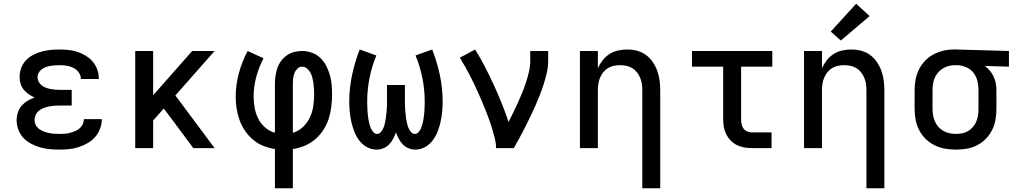

<svg xmlns="http://www.w3.org/2000/svg" viewBox="-20 -793 5440 1028"><path d="M297 8Q271 8 245.5 5.5Q220 3 195 -4Q170 -11 146.5 -23.5Q123 -36 105.5 -54.5Q88 -73 78.5 -98Q69 -123 69 -149Q69 -170 75.5 -190.5Q82 -211 95.5 -226.5Q109 -242 127 -253Q145 -264 165 -271Q148 -279 133 -289Q118 -299 106.5 -313.5Q95 -328 90 -345.5Q85 -363 85 -381Q85 -406 93.5 -429Q102 -452 118.5 -469.5Q135 -487 156.5 -498.5Q178 -510 201.5 -516.5Q225 -523 249 -525.5Q273 -528 297 -528Q322 -528 346.5 -525.5Q371 -523 394 -515.5Q417 -508 438.5 -495Q460 -482 476 -463.5Q492 -445 500.5 -421.5Q509 -398 509 -373Q509 -373 509 -372Q509 -371 509 -370H413Q413 -371 413 -371Q413 -371 413 -371Q413 -390 401 -406Q389 -422 371.5 -430.5Q354 -439 335 -441.5Q316 -444 297 -444Q285 -444 272.5 -443Q260 -442 248 -440Q236 -438 224.5 -433.5Q213 -429 203 -421.5Q193 -414 187 -403Q181 -392 181 -380Q181 -380 181 -380Q181 -380 181 -380Q181 -367 187 -355.5Q193 -344 203 -336Q213 -328 225 -323.5Q237 -319 249.5 -316.5Q262 -314 274.5 -313Q287 -312 300 -312H364V-228H300Q286 -228 271.5 -227Q257 -226 242.5 -223Q228 -220 214.5 -215Q201 -210 189.5 -201Q178 -192 171.5 -178.5Q165 -165 165 -151Q165 -137 171.5 -124Q178 -111 189.5 -102.5Q201 -94 214 -89Q227 -84 241 -81Q255 -78 269 -77Q283 -76 297 -76Q312 -76 326 -77Q340 -78 354 -81.5Q368 -85 381 -90.5Q394 -96 405 -105Q416 -114 422.5 -127Q429 -140 429 -155H525Q525 -154 525 -154Q525 -154 525 -154Q525 -128 515.5 -103Q506 -78 488.5 -58.5Q471 -39 448 -26Q425 -13 400 -5Q375 3 349 5.5Q323 8 297 8Z M704 0V-520H800V-283L1009 -520H1129L919 -282L1129 0H1015L902 -152L857 -212L800 -148V0Z M1452 215V5Q1420 0 1390 -12Q1360 -24 1335.5 -44.5Q1311 -65 1292.5 -92Q1274 -119 1263 -149Q1252 -179 1247 -211Q1242 -243 1242 -275Q1242 -339 1259 -401.5Q1276 -464 1306 -520L1391 -481Q1366 -433 1352 -381Q1338 -329 1338 -276Q1338 -246 1343.5 -215.5Q1349 -185 1362.5 -158Q1376 -131 1399.5 -110.5Q1423 -90 1452 -82V-343Q1452 -365 1455 -386.5Q1458 -408 1465 -428.5Q1472 -449 1485 -466.5Q1498 -484 1515.5 -496.5Q1533 -509 1554.5 -514.5Q1576 -520 1597 -520Q1624 -520 1649.5 -511Q1675 -502 1694 -484Q1713 -466 1725.5 -442.5Q1738 -419 1745.5 -393.5Q1753 -368 1755.5 -341.5Q1758 -315 1758 -289Q1758 -256 1754 -222.5Q1750 -189 1740 -157.5Q1730 -126 1711.5 -97.5Q1693 -69 1668 -47.5Q1643 -26 1612 -13Q1581 0 1548 5V215ZM1548 -82Q1579 -91 1602.5 -113.5Q1626 -136 1639.5 -165Q1653 -194 1657.5 -226Q1662 -258 1662 -290Q1662 -305 1661 -319.5Q1660 -334 1658 -348.5Q1656 -363 1652.5 -377Q1649 -391 1642 -404Q1635 -417 1623.5 -426.5Q1612 -436 1597 -436Q1583 -436 1572 -425Q1561 -414 1556 -400.5Q1551 -387 1549.5 -372.5Q1548 -358 1548 -343Z M2204 8Q2185 8 2167.5 1Q2150 -6 2137 -19.5Q2124 -33 2115 -50Q2106 -67 2100 -84Q2094 -67 2085 -50Q2076 -33 2063 -19.5Q2050 -6 2032.5 1Q2015 8 1996 8Q1969 8 1944.5 -5.5Q1920 -19 1903.5 -41Q1887 -63 1877 -88.5Q1867 -114 1861 -141Q1855 -168 1852.5 -195.5Q1850 -223 1850 -250Q1850 -321 1865 -391.5Q1880 -462 1906 -528L1995 -496Q1971 -438 1958.5 -375.5Q1946 -313 1946 -249Q1946 -237 1946.5 -225Q1947 -213 1947.5 -201Q1948 -189 1949.5 -177Q1951 -165 1953 -153Q1955 -141 1958 -129.5Q1961 -118 1965.5 -107Q1970 -96 1978.5 -86Q1987 -76 1999 -76Q2009 -76 2016.5 -83.5Q2024 -91 2029 -100Q2034 -109 2037 -119Q2040 -129 2042 -138.5Q2044 -148 2045.5 -158.5Q2047 -169 2048 -179Q2049 -189 2050 -199Q2051 -209 2051.5 -219Q2052 -229 2052 -239.5Q2052 -250 2052 -260V-338H2148V-260Q2148 -250 2148 -239.5Q2148 -229 2148.5 -219Q2149 -209 2150 -199Q2151 -189 2152 -179Q2153 -169 2154.5 -158.5Q2156 -148 2158 -138.5Q2160 -129 2163 -119Q2166 -109 2171 -100Q2176 -91 2183.5 -83.5Q2191 -76 2201 -76Q2213 -76 2221.5 -86Q2230 -96 2234.5 -107Q2239 -118 2242 -129.5Q2245 -141 2247 -153Q2249 -165 2250.5 -177Q2252 -189 2252.5 -201Q2253 -213 2253.5 -225Q2254 -237 2254 -249Q2254 -313 2241.5 -375.5Q2229 -438 2205 -496L2294 -528Q2320 -462 2335 -391.5Q2350 -321 2350 -250Q2350 -223 2347.5 -195.5Q2345 -168 2339 -141Q2333 -114 2323 -88.5Q2313 -63 2296.5 -41Q2280 -19 2255.5 -5.5Q2231 8 2204 8Z M2636 0Q2636 -26 2629.5 -51.5Q2623 -77 2615.5 -102.5Q2608 -128 2599 -152.5Q2590 -177 2580.5 -201.5Q2571 -226 2560.5 -250Q2550 -274 2539.5 -298Q2529 -322 2517.5 -345.5Q2506 -369 2494 -392.5Q2482 -416 2469 -438.5Q2456 -461 2442 -484L2524 -528Q2552 -483 2576.5 -435.5Q2601 -388 2623.5 -339Q2646 -290 2666 -240.5Q2686 -191 2703 -140Q2716 -166 2729 -192.5Q2742 -219 2754 -245.5Q2766 -272 2777 -299Q2788 -326 2797 -354Q2806 -382 2812.5 -410.5Q2819 -439 2819 -468V-520H2915V-468Q2915 -436 2908 -405Q2901 -374 2891.5 -344Q2882 -314 2870.5 -284.5Q2859 -255 2846 -226Q2833 -197 2819.5 -168.5Q2806 -140 2791.5 -111.5Q2777 -83 2762 -55.5Q2747 -28 2731 0Z M3419 215V-310Q3419 -327 3416.5 -344Q3414 -361 3407.5 -376.5Q3401 -392 3390.5 -405.5Q3380 -419 3365.5 -428Q3351 -437 3334 -440.5Q3317 -444 3300 -444Q3283 -444 3266 -440.5Q3249 -437 3234.5 -428Q3220 -419 3209.5 -405.5Q3199 -392 3192.5 -376.5Q3186 -361 3183.5 -344Q3181 -327 3181 -310V0H3085V-520H3181V-428Q3191 -450 3206.5 -470Q3222 -490 3243 -503.5Q3264 -517 3288.5 -522.5Q3313 -528 3337 -528Q3364 -528 3390 -521.5Q3416 -515 3437.5 -499.5Q3459 -484 3474.5 -461.5Q3490 -439 3499 -414Q3508 -389 3511.5 -363Q3515 -337 3515 -310V215Z M4007 0Q3986 0 3965.5 -3.5Q3945 -7 3926 -16Q3907 -25 3892.5 -40Q3878 -55 3868.5 -74Q3859 -93 3855.5 -113.5Q3852 -134 3852 -155V-436H3685V-520H4115V-436H3948V-155Q3948 -142 3950.5 -128.5Q3953 -115 3961 -104.5Q3969 -94 3981.5 -89Q3994 -84 4007 -84H4111V0Z M4619 215V-310Q4619 -327 4616.5 -344Q4614 -361 4607.5 -376.5Q4601 -392 4590.5 -405.5Q4580 -419 4565.5 -428Q4551 -437 4534 -440.5Q4517 -444 4500 -444Q4483 -444 4466 -440.5Q4449 -437 4434.5 -428Q4420 -419 4409.5 -405.5Q4399 -392 4392.5 -376.5Q4386 -361 4383.5 -344Q4381 -327 4381 -310V0H4285V-520H4381V-428Q4391 -450 4406.5 -470Q4422 -490 4443 -503.5Q4464 -517 4488.5 -522.5Q4513 -528 4537 -528Q4564 -528 4590 -521.5Q4616 -515 4637.5 -499.5Q4659 -484 4674.5 -461.5Q4690 -439 4699 -414Q4708 -389 4711.5 -363Q4715 -337 4715 -310V215ZM4482 -576 4428 -624 4564 -773 4636 -707Z M5099 8Q5070 8 5040.5 3Q5011 -2 4984.5 -15Q4958 -28 4936.5 -49Q4915 -70 4901.5 -96Q4888 -122 4882.5 -151.5Q4877 -181 4877 -210V-310Q4877 -338 4882 -366Q4887 -394 4899.5 -419.5Q4912 -445 4931.5 -466Q4951 -487 4976 -500.5Q5001 -514 5028.5 -521Q5056 -528 5084 -528Q5088 -528 5092 -528Q5096 -528 5100 -528L5382 -520V-436L5253 -440Q5268 -429 5280 -414.5Q5292 -400 5300 -383Q5308 -366 5311.5 -347.5Q5315 -329 5315 -310V-210Q5315 -181 5310 -152Q5305 -123 5292 -97Q5279 -71 5258.5 -50Q5238 -29 5212 -15.5Q5186 -2 5157 3Q5128 8 5099 8ZM5099 -76Q5116 -76 5133 -79.5Q5150 -83 5164.5 -92Q5179 -101 5190 -114Q5201 -127 5207.5 -143Q5214 -159 5216.5 -176Q5219 -193 5219 -210V-310Q5219 -334 5213.5 -358Q5208 -382 5193.5 -401.5Q5179 -421 5156.5 -431.5Q5134 -442 5110 -444H5100Q5098 -444 5096 -444Q5094 -444 5091 -444Q5075 -444 5058.5 -439.5Q5042 -435 5027.5 -426Q5013 -417 5002 -404Q4991 -391 4984.5 -375.5Q4978 -360 4975.5 -343.5Q4973 -327 4973 -310V-210Q4973 -193 4976 -175.5Q4979 -158 4986 -142Q4993 -126 5005 -113Q5017 -100 5032 -91.5Q5047 -83 5064.5 -79.5Q5082 -76 5099 -76Z"/></svg>

Font: Iosevka Custom Medium Extended
Style: Regular
Weight: 500
Width: 7
Monospace: yes
Designer: Belleve Invis
Foundry: Belleve Invis
Version: Version 11.2.4; ttfautohint (v1.8.4)